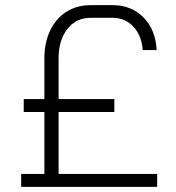

<svg xmlns="http://www.w3.org/2000/svg" viewBox="-20 -724 683 744"><path d="M589 -50V0H62V-50H152V-290H72V-340H152V-498Q152 -559 174.5 -606Q197 -653 237.5 -678.5Q278 -704 331 -704H417Q489 -704 536 -656.5Q583 -609 587 -530H533Q529 -586 497 -620.5Q465 -655 417 -655H331Q275 -655 241 -611.5Q207 -568 207 -498V-340H423V-290H207V-50Z"/></svg>

Font: Bai Jamjuree Light
Style: Regular
Weight: 300
Designer: Katatrad Aksorn Co.,Ltd.
Foundry: Cadson Demak Co.,Ltd.
Version: Version 1.000; ttfautohint (v1.6)